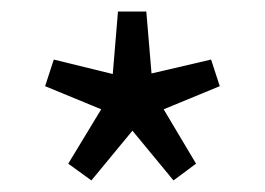

<svg xmlns="http://www.w3.org/2000/svg" viewBox="-20 -732 458 332"><path d="M138 -420 209 -506 280 -420 319 -449 263 -543 360 -583 345 -629 242 -605 233 -712H184L175 -604L73 -629L58 -583L155 -543L98 -449Z"/></svg>

Font: Giro Sans Regular
Style: Regular
Weight: 400
Designer: Paul D. Hunt
Foundry: Adobe Systems Incorporated
Version: Version 1.000;PS 1.0;hotconv 1.0.88;makeotf.lib2.5.647800